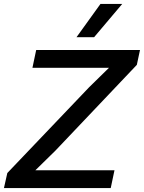

<svg xmlns="http://www.w3.org/2000/svg" viewBox="-25 -951 728 971"><path d="M12 -76 425 -509 526 -608H139L158 -698H683L667 -623L255 -189L154 -90H554L535 0H-5ZM483 -931H593L451 -763H362Z"/></svg>

Font: Azeret Mono
Style: Italic
Weight: 400
Italic angle: -12°
Designer: Martin Vácha
Foundry: Displaay
Version: Version 1.000; Glyphs 3.0.3, build 3074